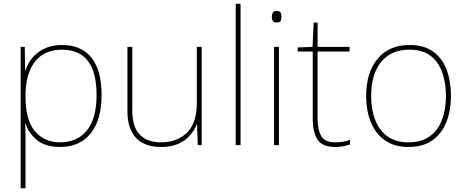

<svg xmlns="http://www.w3.org/2000/svg" viewBox="-20 -780 2504 1032"><path d="M313 -538Q418 -538 472 -469.5Q526 -401 526 -269Q526 -136 467.5 -63Q409 10 303 10Q224 10 179 -27Q134 -64 117 -116H115Q117 -82 117 -49.5Q117 -17 117 15V232H91V-528H113L115 -402H117Q128 -437 153 -468Q178 -499 218 -518.5Q258 -538 313 -538ZM313 -513Q217 -513 167 -447.5Q117 -382 117 -265V-262Q117 -135 167.5 -75Q218 -15 303 -15Q395 -15 447 -79Q499 -143 499 -269Q499 -393 452 -453Q405 -513 313 -513Z M1064 -528V0H1043L1039 -111H1037Q1026 -81 1002 -53Q978 -25 939.5 -7.5Q901 10 845 10Q757 10 711 -39Q665 -88 665 -182V-528H691V-186Q691 -98 731 -56.5Q771 -15 845 -15Q931 -15 984.5 -66.5Q1038 -118 1038 -226V-528Z M1273 0H1247V-760H1273Z M1466 -721Q1484 -721 1488.5 -711.5Q1493 -702 1493 -690Q1493 -677 1488.5 -668Q1484 -659 1466 -659Q1451 -659 1446 -668Q1441 -677 1441 -690Q1441 -702 1446 -711.5Q1451 -721 1466 -721ZM1479 -528V0H1453V-528Z M1782 -15Q1807 -15 1826 -18.5Q1845 -22 1861 -28V-3Q1845 2 1826.5 6Q1808 10 1782 10Q1712 10 1686.5 -30Q1661 -70 1661 -140V-503H1580V-525L1660 -528L1666 -659H1687V-528H1859V-503H1687V-143Q1687 -82 1707 -48.5Q1727 -15 1782 -15Z M2404 -264Q2404 -187 2379.5 -124.5Q2355 -62 2304.5 -26Q2254 10 2175 10Q2099 10 2048.5 -26Q1998 -62 1973 -124Q1948 -186 1948 -264Q1948 -390 2009.5 -464Q2071 -538 2181 -538Q2261 -538 2310 -501.5Q2359 -465 2381.5 -403Q2404 -341 2404 -264ZM1975 -264Q1975 -191 1997 -134.5Q2019 -78 2063.5 -46.5Q2108 -15 2175 -15Q2245 -15 2289.5 -47Q2334 -79 2355.5 -135.5Q2377 -192 2377 -264Q2377 -333 2357.5 -389.5Q2338 -446 2295 -479.5Q2252 -513 2181 -513Q2082 -513 2028.5 -447Q1975 -381 1975 -264Z"/></svg>

Font: Noto Sans Gujarati Thin
Style: Regular
Weight: 100
Designer: Jelle Bosma - Monotype Design Team, Universal Thirst
Foundry: Monotype Imaging Inc.
Version: Version 2.106; ttfautohint (v1.8.4.7-5d5b)